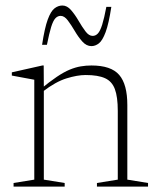

<svg xmlns="http://www.w3.org/2000/svg" viewBox="-20 -694 586 714"><path d="M143 -368.5V-26L220.5 -13.5V0H30.5V-13.5L107.5 -26V-397.5Q99.5 -399 78.8 -402.8Q58 -406.5 24 -413V-425L137.5 -450.5H142.5ZM340.5 -13.5 418 -26V-281.5Q418 -333.5 407.2 -362.5Q396.5 -391.5 370.5 -403.2Q344.5 -415 298.5 -415Q267.5 -415 227.2 -402.5Q187 -390 140 -354L128.5 -360.5Q164 -390 190.8 -408Q217.5 -426 239.2 -435Q261 -444 280.5 -447.2Q300 -450.5 320 -450.5Q393 -450.5 423.2 -415.5Q453.5 -380.5 453.5 -303.5V-26L530.5 -13.5V0H340.5ZM394 -668.5Q384.5 -606 372.8 -574.5Q361 -543 347.8 -532.8Q334.5 -522.5 320 -522.5Q301.5 -522.5 286.2 -539.5Q271 -556.5 258 -578.8Q245 -601 232.2 -618Q219.5 -635 205.5 -635Q194.5 -635 186 -626Q177.5 -617 170.2 -593.5Q163 -570 154.5 -527.5H136.5Q146 -590 157.5 -621.2Q169 -652.5 182.8 -663Q196.5 -673.5 212 -673.5Q229.5 -673.5 244.2 -656.5Q259 -639.5 272 -617Q285 -594.5 297.8 -577.5Q310.5 -560.5 324.5 -560.5Q335.5 -560.5 344 -569.5Q352.5 -578.5 360 -602.2Q367.5 -626 375.5 -668.5Z"/></svg>

Font: Newsreader 16pt 16pt ExtraLight
Style: Regular
Weight: 250
Version: Version 1.003